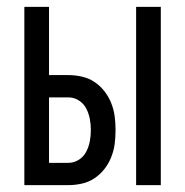

<svg xmlns="http://www.w3.org/2000/svg" viewBox="-20 -540 540 560"><path d="M377 0V-520H449V0ZM51 0V-520H123V-321H179Q199 -321 219 -316.5Q239 -312 255.5 -301Q272 -290 284.5 -274Q297 -258 304.5 -239Q312 -220 314.5 -200.5Q317 -181 317 -161Q317 -140 314.5 -120.5Q312 -101 304.5 -82Q297 -63 284.5 -47Q272 -31 255.5 -20Q239 -9 219 -4.5Q199 0 179 0ZM123 -65H179Q196 -65 210 -74Q224 -83 231.5 -97.5Q239 -112 242 -128Q245 -144 245 -161Q245 -177 242 -193Q239 -209 231.5 -223.5Q224 -238 210 -247Q196 -256 179 -256H123Z"/></svg>

Font: Moesevka
Style: Regular
Weight: 400
Monospace: yes
Designer: Belleve Invis
Foundry: Belleve Invis
Version: Version 32.5.0; ttfautohint (v1.8.4)